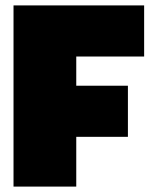

<svg xmlns="http://www.w3.org/2000/svg" viewBox="-20 -690 561 710"><path d="M30 0V-670H513V-481H262V-373H453V-184H262V0Z"/></svg>

Font: Titillium Web Black
Style: Regular
Weight: 900
Version: Version 1.002;PS 35.000;hotconv 1.0.70;makeotf.lib2.5.55311